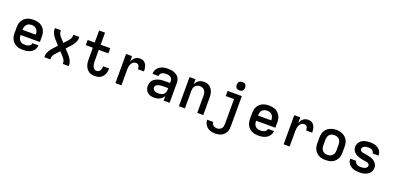

<svg xmlns="http://www.w3.org/2000/svg" viewBox="8 -1870 6584 3218"><g transform="rotate(20 3300.0 -261.0)"><path d="M303 8Q273 8 243 3Q213 -2 186 -14.5Q159 -27 137 -47.5Q115 -68 100.5 -94.5Q86 -121 80.5 -150.5Q75 -180 75 -210V-310Q75 -340 80.5 -369.5Q86 -399 100 -425Q114 -451 136 -472Q158 -493 184.5 -505.5Q211 -518 240.5 -523Q270 -528 300 -528Q330 -528 359.5 -523Q389 -518 415.5 -505.5Q442 -493 464 -472Q486 -451 500 -425Q514 -399 519.5 -369.5Q525 -340 525 -310V-214H182V-210Q182 -193 184.5 -177Q187 -161 194 -146Q201 -131 212.5 -118.5Q224 -106 238.5 -98Q253 -90 269.5 -87Q286 -84 303 -84Q321 -84 339 -87Q357 -90 373.5 -97.5Q390 -105 402 -119.5Q414 -134 416 -153H523Q521 -127 511.5 -103.5Q502 -80 486 -60.5Q470 -41 448 -27.5Q426 -14 402 -6Q378 2 353 5Q328 8 303 8ZM418 -306V-310Q418 -326 415.5 -342.5Q413 -359 406 -374Q399 -389 388 -401Q377 -413 363 -421Q349 -429 332.5 -432.5Q316 -436 300 -436Q284 -436 267.5 -432.5Q251 -429 237 -421Q223 -413 212 -401Q201 -389 194 -374Q187 -359 184.5 -342.5Q182 -326 182 -310V-306Z M683 0V-26Q683 -49 690.5 -70.5Q698 -92 709 -112Q720 -132 733.5 -150Q747 -168 763 -185L832 -260L763 -335Q747 -352 733.5 -370Q720 -388 709 -408Q698 -428 690.5 -449.5Q683 -471 683 -494V-520H790V-494Q790 -480 795 -467Q800 -454 807 -442Q814 -430 823 -419Q832 -408 841 -398L900 -334L959 -398Q968 -408 977 -419Q986 -430 993 -442Q1000 -454 1005 -467Q1010 -480 1010 -494V-520H1117V-494Q1117 -471 1109.5 -449.5Q1102 -428 1091 -408Q1080 -388 1066.5 -370Q1053 -352 1037 -335L968 -260L1037 -185Q1053 -168 1066.5 -150Q1080 -132 1091 -112Q1102 -92 1109.5 -70.5Q1117 -49 1117 -26V0H1010V-26Q1010 -40 1005 -53Q1000 -66 993 -78Q986 -90 977 -101Q968 -112 959 -122L900 -186L841 -122Q832 -112 823 -101Q814 -90 807 -78Q800 -66 795 -53Q790 -40 790 -26V0Z M1580 8Q1552 8 1524 1Q1496 -6 1473 -22Q1450 -38 1433.5 -62Q1417 -86 1407.5 -112.5Q1398 -139 1395 -167.5Q1392 -196 1392 -224V-428H1266V-520H1392V-735H1498V-520H1669V-428H1498V-224Q1498 -209 1499.5 -194Q1501 -179 1504 -164Q1507 -149 1512.5 -135Q1518 -121 1527.5 -109Q1537 -97 1551 -90.5Q1565 -84 1580 -84Q1599 -84 1616 -93Q1633 -102 1642.5 -117.5Q1652 -133 1656 -151.5Q1660 -170 1660 -188Q1660 -190 1660 -191Q1660 -192 1660 -194H1767Q1767 -191 1767 -188.5Q1767 -186 1767 -183Q1767 -158 1762 -133Q1757 -108 1746 -85.5Q1735 -63 1717.5 -44Q1700 -25 1678 -13Q1656 -1 1631 3.5Q1606 8 1580 8Z M1951 0V-520H2058V-420Q2066 -442 2079 -462.5Q2092 -483 2110 -498Q2128 -513 2151 -520.5Q2174 -528 2198 -528Q2219 -528 2240 -522.5Q2261 -517 2278 -503.5Q2295 -490 2306 -471Q2317 -452 2323 -431.5Q2329 -411 2331 -390Q2333 -369 2333 -347H2226Q2226 -363 2223.5 -378Q2221 -393 2214 -406.5Q2207 -420 2193 -428Q2179 -436 2164 -436Q2146 -436 2128.5 -429.5Q2111 -423 2098.5 -410Q2086 -397 2078 -380.5Q2070 -364 2065.5 -346.5Q2061 -329 2059.5 -311.5Q2058 -294 2058 -276V0Z M2643 8Q2611 8 2579.5 0Q2548 -8 2523.5 -28.5Q2499 -49 2487 -79.5Q2475 -110 2475 -142Q2475 -171 2484 -198.5Q2493 -226 2512 -246.5Q2531 -267 2556.5 -280.5Q2582 -294 2609.5 -302Q2637 -310 2665 -312.5Q2693 -315 2722 -315H2810V-355Q2810 -374 2800 -391.5Q2790 -409 2773.5 -419Q2757 -429 2737.5 -432.5Q2718 -436 2699 -436Q2680 -436 2661 -432.5Q2642 -429 2625.5 -420Q2609 -411 2598.5 -394.5Q2588 -378 2588 -359Q2588 -359 2588 -359Q2588 -359 2588 -359Q2588 -359 2588 -359Q2588 -359 2588 -359H2481Q2481 -359 2481 -359.5Q2481 -360 2481 -360Q2481 -386 2489.5 -411Q2498 -436 2513.5 -456Q2529 -476 2551 -490.5Q2573 -505 2597 -513.5Q2621 -522 2647 -525Q2673 -528 2699 -528Q2725 -528 2751 -525Q2777 -522 2802 -513.5Q2827 -505 2849.5 -490Q2872 -475 2887.5 -454Q2903 -433 2910 -407Q2917 -381 2917 -355V0H2810V-84Q2799 -61 2781 -43Q2763 -25 2740.5 -13.5Q2718 -2 2693 3Q2668 8 2643 8ZM2685 -84Q2708 -84 2731 -89.5Q2754 -95 2772.5 -108.5Q2791 -122 2800.5 -144Q2810 -166 2810 -189V-223H2722Q2707 -223 2692.5 -222Q2678 -221 2664 -218.5Q2650 -216 2636 -212Q2622 -208 2610 -200.5Q2598 -193 2590 -180.5Q2582 -168 2582 -153Q2582 -136 2592 -121Q2602 -106 2617.5 -98Q2633 -90 2650 -87Q2667 -84 2685 -84Z M3083 0V-520H3190V-431Q3200 -453 3215 -472Q3230 -491 3250.5 -504Q3271 -517 3295 -522.5Q3319 -528 3343 -528Q3369 -528 3395 -521Q3421 -514 3442 -498.5Q3463 -483 3478 -461Q3493 -439 3502 -414Q3511 -389 3514 -362.5Q3517 -336 3517 -310V0H3410V-310Q3410 -334 3404.5 -357.5Q3399 -381 3384 -399.5Q3369 -418 3346.5 -427Q3324 -436 3300 -436Q3276 -436 3253.5 -427Q3231 -418 3216 -399.5Q3201 -381 3195.5 -357.5Q3190 -334 3190 -310V0Z M3810 223Q3785 223 3760 219.5Q3735 216 3711.5 206.5Q3688 197 3668.5 181.5Q3649 166 3635 145Q3621 124 3613.5 100Q3606 76 3606 51H3712Q3713 69 3721 85Q3729 101 3743 112Q3757 123 3774.5 127Q3792 131 3810 131Q3831 131 3852 122.5Q3873 114 3886.5 97Q3900 80 3905 58.5Q3910 37 3910 15V-428H3762V-520H4016V15Q4016 43 4011.5 70.5Q4007 98 3994.5 123Q3982 148 3962 168Q3942 188 3917.5 200.5Q3893 213 3865 218Q3837 223 3810 223ZM3945 -595Q3930 -595 3915 -599.5Q3900 -604 3889.5 -614.5Q3879 -625 3874.5 -640Q3870 -655 3870 -670Q3870 -685 3874.5 -700Q3879 -715 3889.5 -725.5Q3900 -736 3915 -740.5Q3930 -745 3945 -745Q3960 -745 3975 -740.5Q3990 -736 4000.5 -725.5Q4011 -715 4015.5 -700Q4020 -685 4020 -670Q4020 -655 4015.5 -640Q4011 -625 4000.5 -614.5Q3990 -604 3975 -599.5Q3960 -595 3945 -595Z M4503 8Q4473 8 4443 3Q4413 -2 4386 -14.5Q4359 -27 4337 -47.5Q4315 -68 4300.5 -94.5Q4286 -121 4280.5 -150.5Q4275 -180 4275 -210V-310Q4275 -340 4280.5 -369.5Q4286 -399 4300 -425Q4314 -451 4336 -472Q4358 -493 4384.5 -505.5Q4411 -518 4440.5 -523Q4470 -528 4500 -528Q4530 -528 4559.5 -523Q4589 -518 4615.5 -505.5Q4642 -493 4664 -472Q4686 -451 4700 -425Q4714 -399 4719.5 -369.5Q4725 -340 4725 -310V-214H4382V-210Q4382 -193 4384.5 -177Q4387 -161 4394 -146Q4401 -131 4412.5 -118.5Q4424 -106 4438.5 -98Q4453 -90 4469.5 -87Q4486 -84 4503 -84Q4521 -84 4539 -87Q4557 -90 4573.5 -97.5Q4590 -105 4602 -119.5Q4614 -134 4616 -153H4723Q4721 -127 4711.5 -103.5Q4702 -80 4686 -60.5Q4670 -41 4648 -27.5Q4626 -14 4602 -6Q4578 2 4553 5Q4528 8 4503 8ZM4618 -306V-310Q4618 -326 4615.5 -342.5Q4613 -359 4606 -374Q4599 -389 4588 -401Q4577 -413 4563 -421Q4549 -429 4532.5 -432.5Q4516 -436 4500 -436Q4484 -436 4467.5 -432.5Q4451 -429 4437 -421Q4423 -413 4412 -401Q4401 -389 4394 -374Q4387 -359 4384.5 -342.5Q4382 -326 4382 -310V-306Z M4951 0V-520H5058V-420Q5066 -442 5079 -462.5Q5092 -483 5110 -498Q5128 -513 5151 -520.5Q5174 -528 5198 -528Q5219 -528 5240 -522.5Q5261 -517 5278 -503.5Q5295 -490 5306 -471Q5317 -452 5323 -431.5Q5329 -411 5331 -390Q5333 -369 5333 -347H5226Q5226 -363 5223.5 -378Q5221 -393 5214 -406.5Q5207 -420 5193 -428Q5179 -436 5164 -436Q5146 -436 5128.5 -429.5Q5111 -423 5098.5 -410Q5086 -397 5078 -380.5Q5070 -364 5065.5 -346.5Q5061 -329 5059.5 -311.5Q5058 -294 5058 -276V0Z M5700 8Q5670 8 5640.5 3Q5611 -2 5584.5 -14.5Q5558 -27 5536 -48Q5514 -69 5500 -95Q5486 -121 5480.5 -150.5Q5475 -180 5475 -210V-310Q5475 -340 5480.5 -369.5Q5486 -399 5500 -425Q5514 -451 5536 -472Q5558 -493 5585 -505.5Q5612 -518 5641 -524.5Q5670 -531 5700 -531Q5730 -531 5759 -524.5Q5788 -518 5815 -505.5Q5842 -493 5864 -472Q5886 -451 5900 -425Q5914 -399 5919.5 -369.5Q5925 -340 5925 -310V-210Q5925 -180 5919.5 -150.5Q5914 -121 5900 -95Q5886 -69 5864 -48Q5842 -27 5815.5 -14.5Q5789 -2 5759.5 3Q5730 8 5700 8ZM5700 -84Q5716 -84 5732.5 -87.5Q5749 -91 5763 -99Q5777 -107 5788 -119Q5799 -131 5806 -146Q5813 -161 5815.5 -177.5Q5818 -194 5818 -210V-310Q5818 -326 5815.5 -342.5Q5813 -359 5806 -374Q5799 -389 5788 -401.5Q5777 -414 5762.5 -421.5Q5748 -429 5731.5 -432.5Q5715 -436 5698 -436Q5682 -436 5666 -432.5Q5650 -429 5636 -421Q5622 -413 5611 -400.5Q5600 -388 5593.5 -373Q5587 -358 5584.5 -342Q5582 -326 5582 -310V-210Q5582 -194 5584.5 -177.5Q5587 -161 5594 -146Q5601 -131 5612 -119Q5623 -107 5637 -99Q5651 -91 5667.5 -87.5Q5684 -84 5700 -84Z M6298 8Q6273 8 6247.5 5Q6222 2 6198 -6Q6174 -14 6152 -28Q6130 -42 6114 -61.5Q6098 -81 6089.5 -105.5Q6081 -130 6081 -156H6188Q6188 -137 6199.5 -122Q6211 -107 6227 -98.5Q6243 -90 6261.5 -87Q6280 -84 6298 -84Q6310 -84 6322 -85Q6334 -86 6345.5 -88.5Q6357 -91 6368.5 -95.5Q6380 -100 6389 -107.5Q6398 -115 6404 -126Q6410 -137 6410 -149Q6410 -164 6399.5 -176Q6389 -188 6375 -193.5Q6361 -199 6345.5 -200.5Q6330 -202 6315 -204.5Q6300 -207 6285 -210Q6270 -213 6255 -216.5Q6240 -220 6225 -224Q6210 -228 6196 -234Q6182 -240 6168.5 -247.5Q6155 -255 6143 -264.5Q6131 -274 6121.5 -286Q6112 -298 6105 -311.5Q6098 -325 6094.5 -340Q6091 -355 6091 -371Q6091 -395 6099.5 -418.5Q6108 -442 6123.5 -461.5Q6139 -481 6160 -494Q6181 -507 6204.5 -514.5Q6228 -522 6252.5 -525Q6277 -528 6302 -528Q6326 -528 6351 -525Q6376 -522 6399.5 -514Q6423 -506 6444 -492Q6465 -478 6480 -458.5Q6495 -439 6503 -415Q6511 -391 6511 -366H6404Q6404 -384 6394 -398.5Q6384 -413 6368.5 -421.5Q6353 -430 6336 -433Q6319 -436 6302 -436Q6285 -436 6268 -433.5Q6251 -431 6235.5 -423.5Q6220 -416 6209 -402.5Q6198 -389 6198 -372Q6198 -360 6204 -349.5Q6210 -339 6220 -332.5Q6230 -326 6241.5 -323.5Q6253 -321 6264 -320L6266 -319Q6293 -315 6320.5 -310Q6348 -305 6375 -298Q6402 -291 6427.5 -279Q6453 -267 6473 -248Q6493 -229 6505 -203.5Q6517 -178 6517 -150Q6517 -125 6508 -100.5Q6499 -76 6482.5 -57Q6466 -38 6444 -25Q6422 -12 6398 -4.5Q6374 3 6349 5.5Q6324 8 6298 8Z"/></g></svg>

Font: Zed Mono Semibold Extended
Style: Regular
Weight: 600
Width: 7
Monospace: yes
Designer: Belleve Invis
Foundry: Belleve Invis
Version: Version 1.0.0; ttfautohint (v1.8.4)